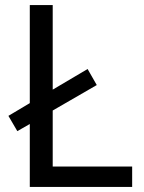

<svg xmlns="http://www.w3.org/2000/svg" viewBox="-20 -734 564 754"><path d="M97 0V-247L48 -219L13 -279L97 -329V-714H187V-382L324 -463L360 -400L187 -300V-80H499V0Z"/></svg>

Font: Noto Sans Tifinagh
Style: Regular
Weight: 400
Designer: JamraPatel
Foundry: JamraPatel LLC
Version: Version 2.004; ttfautohint (v1.8.4.7-5d5b)